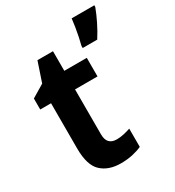

<svg xmlns="http://www.w3.org/2000/svg" viewBox="-185 -867 895 984"><g transform="rotate(-30 263.0 -375.0)"><path d="M283 -107Q303 -107 323.5 -111.5Q344 -116 365 -123V-15Q341 -4 309.5 3Q278 10 240 10Q168 10 125.5 -29.5Q83 -69 83 -168V-436H19V-501L94 -546L133 -662H225V-546H358V-436H225V-170Q225 -107 283 -107ZM526 -750Q513 -715 493.5 -675.5Q474 -636 451 -600H365V-613Q370 -631 375.5 -657.5Q381 -684 385.5 -712Q390 -740 392 -760H526Z"/></g></svg>

Font: Noto Sans Arabic SemCond
Style: Bold
Weight: 700
Width: 4
Designer: Monotype Design Team, Nadine Chahine, Nizar Qandah and Khaled Hosny
Foundry: Monotype Imaging Inc.
Version: Version 2.012; ttfautohint (v1.8.4.7-5d5b)